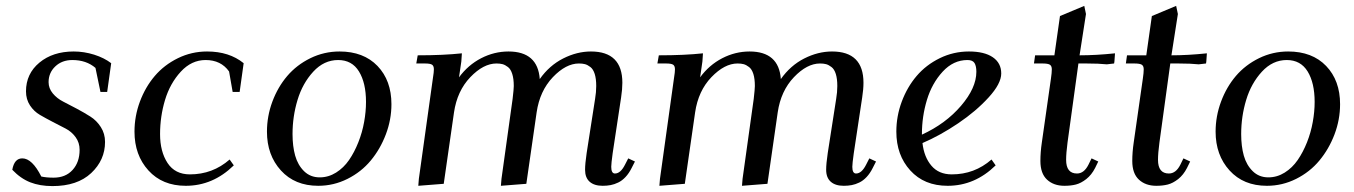

<svg xmlns="http://www.w3.org/2000/svg" viewBox="-20 -628 4625 656"><path d="M22 -47.9Q28.8 -86.9 56.2 -86.9Q89.8 -86.9 121.1 -24.9Q138.2 -21 163.1 -21Q204.1 -21 228 -47.4Q252 -73.7 252 -116.2Q252 -140.6 238.3 -159.4Q224.6 -178.2 204.3 -188.7Q184.1 -199.2 160.4 -211.4Q136.7 -223.6 116.5 -235.4Q96.2 -247.1 82.5 -267.8Q68.8 -288.6 68.8 -315.9Q68.8 -376 114.7 -414.1Q160.6 -452.1 231.9 -452.1Q267.1 -452.1 301.8 -441.2Q336.4 -430.2 359.9 -412.1L346.2 -314H323.2L306.2 -396Q274.9 -422.9 227.1 -422.9Q191.9 -422.9 168.9 -401.1Q146 -379.4 146 -347.2Q146 -326.2 160.4 -308.8Q174.8 -291.5 196 -280.8Q217.3 -270 242.4 -256.6Q267.6 -243.2 288.8 -229.7Q310.1 -216.3 324.5 -193.8Q338.9 -171.4 338.9 -143.1Q338.9 -81.1 291.5 -36.6Q244.1 7.8 159.2 7.8Q116.2 7.8 83.3 -5.1Q50.3 -18.1 22 -47.9Z M439.5 -178.2Q439.5 -231 458 -280.8Q476.6 -330.6 508.8 -368.4Q541 -406.2 587.9 -429.2Q634.8 -452.1 687.5 -452.1Q763.2 -452.1 812.5 -412.1L798.8 -314H774.9L762.7 -383.8Q734.9 -422.9 682.6 -422.9Q634.3 -422.9 597.7 -383.1Q561 -343.3 543.9 -286.6Q526.9 -230 526.9 -169.9Q526.9 -109.9 552.5 -71Q578.1 -32.2 628.9 -32.2Q706.5 -32.2 764.6 -83L778.8 -63Q707.5 6.8 614.7 6.8Q534.7 6.8 487.1 -45.7Q439.5 -98.1 439.5 -178.2Z M892.1 -178.2Q892.1 -231 910.6 -280.8Q929.2 -330.6 961.4 -368.4Q993.7 -406.2 1040.5 -429.2Q1087.4 -452.1 1140.1 -452.1Q1222.2 -452.1 1269.8 -402.6Q1317.4 -353 1317.4 -272Q1317.4 -219.2 1298.3 -168.9Q1279.3 -118.7 1246.8 -79.6Q1214.4 -40.5 1167.2 -16.8Q1120.1 6.8 1067.4 6.8Q987.3 6.8 939.7 -45.7Q892.1 -98.1 892.1 -178.2ZM979.5 -169.9Q979.5 -128.4 988.5 -96.2Q997.6 -64 1019 -43Q1040.5 -22 1072.3 -22Q1102.1 -22 1128.2 -38.3Q1154.3 -54.7 1172.6 -81.3Q1190.9 -107.9 1204.3 -141.8Q1217.8 -175.8 1224.1 -211.2Q1230.5 -246.6 1230.5 -279.8Q1230.5 -344.7 1206.5 -383.8Q1182.6 -422.9 1135.3 -422.9Q1086.9 -422.9 1050.3 -383.1Q1013.7 -343.3 996.6 -286.6Q979.5 -230 979.5 -169.9Z M1402.3 -411.1 1407.2 -439Q1494.6 -439 1558.1 -445.8L1556.2 -418L1548.3 -363.8Q1579.1 -405.8 1623.8 -429Q1668.5 -452.1 1717.3 -452.1Q1817.4 -452.1 1824.2 -357.9Q1856.9 -404.3 1904.1 -428.2Q1951.2 -452.1 1999 -452.1Q2106.4 -452.1 2106.4 -345.2Q2106.4 -323.2 2102.1 -294.9L2073.2 -104Q2068.4 -68.8 2068.4 -58.1Q2068.4 -35.2 2081.1 -35.2Q2100.1 -35.2 2115.2 -64.9L2126.5 -86.9L2149.4 -76.2L2138.2 -54.2Q2128.9 -35.6 2117.2 -23.2Q2105.5 -10.7 2092.3 -4.4Q2079.1 2 2066.4 4.4Q2053.7 6.8 2039.1 6.8Q2010.3 6.8 1994.6 -7.1Q1979 -21 1979 -47.9Q1979 -68.4 1984.4 -105L2013.2 -290Q2017.1 -313 2017.1 -334Q2017.1 -358.9 2012 -375.2Q2006.8 -391.6 1997.3 -398.9Q1987.8 -406.2 1979 -408.7Q1970.2 -411.1 1958 -411.1Q1913.6 -411.1 1868.9 -364.3Q1824.2 -317.4 1813.5 -244.1L1778.3 0L1691.4 6.8L1693.4 -17.1L1731.4 -290Q1735.4 -324.2 1735.4 -334Q1735.4 -358.9 1730.2 -375.2Q1725.1 -391.6 1715.6 -398.9Q1706.1 -406.2 1697.3 -408.7Q1688.5 -411.1 1676.3 -411.1Q1631.8 -411.1 1586.9 -364.3Q1542 -317.4 1531.2 -244.1L1496.1 0L1409.2 6.8L1411.1 -17.1L1459.5 -363.8Q1462.4 -380.9 1462.4 -391.1Q1462.4 -402.8 1456.1 -407Q1449.7 -411.1 1432.1 -411.1Z M2226.1 -411.1 2231 -439Q2318.4 -439 2381.8 -445.8L2379.9 -418L2372.1 -363.8Q2402.8 -405.8 2447.5 -429Q2492.2 -452.1 2541 -452.1Q2641.1 -452.1 2647.9 -357.9Q2680.7 -404.3 2727.8 -428.2Q2774.9 -452.1 2822.8 -452.1Q2930.2 -452.1 2930.2 -345.2Q2930.2 -323.2 2925.8 -294.9L2897 -104Q2892.1 -68.8 2892.1 -58.1Q2892.1 -35.2 2904.8 -35.2Q2923.8 -35.2 2939 -64.9L2950.2 -86.9L2973.1 -76.2L2961.9 -54.2Q2952.6 -35.6 2940.9 -23.2Q2929.2 -10.7 2916 -4.4Q2902.8 2 2890.1 4.4Q2877.4 6.8 2862.8 6.8Q2834 6.8 2818.4 -7.1Q2802.7 -21 2802.7 -47.9Q2802.7 -68.4 2808.1 -105L2836.9 -290Q2840.8 -313 2840.8 -334Q2840.8 -358.9 2835.7 -375.2Q2830.6 -391.6 2821 -398.9Q2811.5 -406.2 2802.7 -408.7Q2793.9 -411.1 2781.7 -411.1Q2737.3 -411.1 2692.6 -364.3Q2647.9 -317.4 2637.2 -244.1L2602.1 0L2515.1 6.8L2517.1 -17.1L2555.2 -290Q2559.1 -324.2 2559.1 -334Q2559.1 -358.9 2554 -375.2Q2548.8 -391.6 2539.3 -398.9Q2529.8 -406.2 2521 -408.7Q2512.2 -411.1 2500 -411.1Q2455.6 -411.1 2410.6 -364.3Q2365.7 -317.4 2355 -244.1L2319.8 0L2232.9 6.8L2234.9 -17.1L2283.2 -363.8Q2286.1 -380.9 2286.1 -391.1Q2286.1 -402.8 2279.8 -407Q2273.4 -411.1 2255.9 -411.1Z M3042.5 -178.2Q3042.5 -231 3061 -280.8Q3079.6 -330.6 3111.8 -368.4Q3144 -406.2 3190.9 -429.2Q3237.8 -452.1 3290.5 -452.1Q3343.3 -452.1 3372.1 -432.4Q3400.9 -412.6 3400.9 -377Q3400.9 -342.3 3357.9 -295.2Q3314.9 -248 3253.9 -206.8Q3192.9 -165.5 3131.8 -139.2Q3137.2 -91.3 3162.4 -61.8Q3187.5 -32.2 3231.9 -32.2Q3309.6 -32.2 3367.7 -83L3381.8 -63Q3310.5 6.8 3217.8 6.8Q3137.7 6.8 3090.1 -45.7Q3042.5 -98.1 3042.5 -178.2ZM3129.9 -168Q3210.9 -205.1 3263.4 -266.4Q3315.9 -327.6 3315.9 -382.8Q3315.9 -402.3 3309.6 -412.6Q3303.2 -422.9 3285.6 -422.9Q3237.3 -422.9 3200.7 -383.1Q3164.1 -343.3 3147 -286.6Q3129.9 -230 3129.9 -169.9Z M3512.7 -411.1 3516.6 -439H3582.5L3601.6 -573.2L3684.6 -607.9L3690.4 -580.1L3668.5 -439Q3724.6 -439 3789.6 -445.8L3787.6 -418L3786.6 -411.1L3761.7 -408.2Q3734.9 -411.1 3692.4 -411.1H3664.6L3627.4 -141.1Q3622.6 -104.5 3622.6 -82Q3622.6 -35.2 3659.7 -35.2Q3683.6 -35.2 3698.7 -64.9L3709.5 -86.9L3732.4 -76.2L3721.7 -54.2Q3709.5 -30.3 3691.4 -16.1Q3673.3 -2 3656 2.4Q3638.7 6.8 3616.7 6.8Q3580.1 6.8 3557.4 -14.2Q3534.7 -35.2 3534.7 -78.1Q3534.7 -107.9 3539.6 -141.1L3570.8 -359.9Q3573.7 -379.4 3573.7 -391.1Q3573.7 -402.8 3566.9 -407Q3560.1 -411.1 3542.5 -411.1Z M3826.7 -411.1 3830.6 -439H3896.5L3915.5 -573.2L3998.5 -607.9L4004.4 -580.1L3982.4 -439Q4038.6 -439 4103.5 -445.8L4101.6 -418L4100.6 -411.1L4075.7 -408.2Q4048.8 -411.1 4006.3 -411.1H3978.5L3941.4 -141.1Q3936.5 -104.5 3936.5 -82Q3936.5 -35.2 3973.6 -35.2Q3997.6 -35.2 4012.7 -64.9L4023.4 -86.9L4046.4 -76.2L4035.6 -54.2Q4023.4 -30.3 4005.4 -16.1Q3987.3 -2 3970 2.4Q3952.6 6.8 3930.7 6.8Q3894 6.8 3871.3 -14.2Q3848.6 -35.2 3848.6 -78.1Q3848.6 -107.9 3853.5 -141.1L3884.8 -359.9Q3887.7 -379.4 3887.7 -391.1Q3887.7 -402.8 3880.9 -407Q3874 -411.1 3856.4 -411.1Z M4133.3 -178.2Q4133.3 -231 4151.9 -280.8Q4170.4 -330.6 4202.6 -368.4Q4234.9 -406.2 4281.7 -429.2Q4328.6 -452.1 4381.3 -452.1Q4463.4 -452.1 4511 -402.6Q4558.6 -353 4558.6 -272Q4558.6 -219.2 4539.6 -168.9Q4520.5 -118.7 4488 -79.6Q4455.6 -40.5 4408.4 -16.8Q4361.3 6.8 4308.6 6.8Q4228.5 6.8 4180.9 -45.7Q4133.3 -98.1 4133.3 -178.2ZM4220.7 -169.9Q4220.7 -128.4 4229.7 -96.2Q4238.8 -64 4260.3 -43Q4281.7 -22 4313.5 -22Q4343.3 -22 4369.4 -38.3Q4395.5 -54.7 4413.8 -81.3Q4432.1 -107.9 4445.6 -141.8Q4459 -175.8 4465.3 -211.2Q4471.7 -246.6 4471.7 -279.8Q4471.7 -344.7 4447.8 -383.8Q4423.8 -422.9 4376.5 -422.9Q4328.1 -422.9 4291.5 -383.1Q4254.9 -343.3 4237.8 -286.6Q4220.7 -230 4220.7 -169.9Z"/></svg>

Font: Dihjauti S
Style: Bold Italic
Weight: 700
Italic angle: -9°
Designer: T. Christopher White
Version: Version 3.0.0